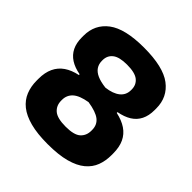

<svg xmlns="http://www.w3.org/2000/svg" viewBox="-180 -790 943 943"><g transform="rotate(45 291.5 -319.0)"><path d="M290.8 16.6Q218.9 16.6 169.4 3.5Q119.9 -9.6 89.6 -33.8Q59.4 -58.1 45.8 -91.8Q32.2 -125.5 32.2 -166.4V-178.7Q32.2 -222 46.7 -253.2Q61.2 -284.3 89.5 -303.8Q117.8 -323.3 159.5 -332V-337.3Q120.2 -344.3 93.3 -361.6Q66.4 -378.9 52.7 -406.8Q39.1 -434.7 39.1 -473.1V-484.9Q39.1 -563 99.2 -608.4Q159.3 -653.7 290.8 -653.7Q424.2 -653.7 484.3 -608.4Q544.4 -563 544.4 -484.9V-473.1Q544.4 -434 530.5 -406.3Q516.7 -378.6 489.6 -361.6Q462.5 -344.7 422.6 -337.3V-332Q465.1 -322.8 493.7 -303.5Q522.2 -284.2 536.7 -253.5Q551.2 -222.7 551.2 -178.7V-166.4Q551.2 -127.2 538.7 -93.9Q526.1 -60.5 496.4 -35.7Q466.8 -10.9 416.4 2.9Q366.1 16.6 290.8 16.6ZM293 -106.6Q350.9 -106.6 373.7 -127.3Q396.4 -148 396.4 -182V-187.2Q396.4 -222.5 371 -242.6Q345.5 -262.6 287.4 -271.5Q233.7 -262.5 210.4 -241.2Q187 -219.9 187 -187.2V-182Q187 -147.7 210.7 -127.1Q234.4 -106.6 293 -106.6ZM295.5 -380.3Q342.5 -385.9 367.9 -406.4Q393.3 -426.8 393.3 -460.8V-465.2Q393.3 -497.6 369.7 -516.6Q346 -535.5 290.8 -535.5Q237.4 -535.5 213.8 -516.7Q190.1 -497.9 190.1 -465.9V-461.5Q190.1 -438.8 201.3 -422.1Q212.4 -405.4 235.6 -395Q258.8 -384.6 295.5 -380.3Z"/></g></svg>

Font: Anek Gurmukhi Medium
Style: Regular
Weight: 500
Designer: Sarang Kulkarni (Gurmukhi), Yesha Goshar (Latin)
Foundry: Ek Type
Version: Version 1.003